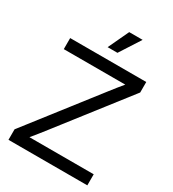

<svg xmlns="http://www.w3.org/2000/svg" viewBox="-221 -1057 1055 1174"><g transform="rotate(30 306.5 -469.5)"><path d="M28.3 0V-74.2L408.7 -563Q425.3 -584.5 442.6 -606.2Q460 -627.9 478 -649.4H43.9V-727.5H581.1V-653.3L209 -175.3Q170.9 -126 131.3 -78.1H585V0ZM270 -793.9 338.4 -939.5H433.1L339.4 -793.9Z"/></g></svg>

Font: Inter Display
Style: Regular
Weight: 400
Designer: Rasmus Andersson
Foundry: rsms
Version: Version 4.001;git-9221beed3